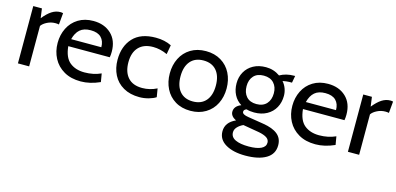

<svg xmlns="http://www.w3.org/2000/svg" viewBox="-68 -918 3274 1586"><g transform="rotate(15 1569.0 -125.0)"><path d="M61 -490H135L146 -409Q184 -456 218.5 -478Q253 -500 291 -500Q303 -500 314 -497L305 -398Q292 -401 275 -401Q238 -401 205 -384.5Q172 -368 157 -346V0H61Z M334 -249Q334 -318 362.5 -375.5Q391 -433 445.5 -466.5Q500 -500 574 -500Q668 -500 726.5 -445Q785 -390 785 -293Q785 -268 781 -245H426Q435 -150 484 -110Q533 -70 610 -70Q687 -70 751 -99L763 -28Q678 10 599 10Q515 10 455.5 -24.5Q396 -59 365 -118Q334 -177 334 -249ZM692 -307Q692 -360 662 -390Q632 -420 572 -420Q514 -420 481 -391.5Q448 -363 434 -307Z M848 -242Q848 -358 913.5 -429Q979 -500 1108 -500Q1184 -500 1242 -471L1228 -392Q1167 -420 1106 -420Q1026 -420 983 -374.5Q940 -329 940 -246Q940 -163 981.5 -116Q1023 -69 1104 -69Q1169 -69 1229 -99L1241 -27Q1219 -12 1180.5 -1Q1142 10 1101 10Q1021 10 963.5 -23Q906 -56 877 -113.5Q848 -171 848 -242Z M1294 -245Q1294 -317 1323 -375Q1352 -433 1407 -466.5Q1462 -500 1537 -500Q1611 -500 1666.5 -466.5Q1722 -433 1751 -375Q1780 -317 1780 -245Q1780 -173 1751 -115Q1722 -57 1666.5 -23.5Q1611 10 1537 10Q1462 10 1407 -23.5Q1352 -57 1323 -115Q1294 -173 1294 -245ZM1688 -245Q1688 -328 1648.5 -374Q1609 -420 1537 -420Q1465 -420 1425.5 -374Q1386 -328 1386 -245Q1386 -162 1425.5 -116Q1465 -70 1537 -70Q1609 -70 1648.5 -116Q1688 -162 1688 -245Z M1838 104Q1838 27 1923 -11Q1875 -35 1875 -73Q1875 -121 1933 -144Q1892 -169 1870 -212Q1848 -255 1848 -309Q1848 -363 1872.5 -406.5Q1897 -450 1942.5 -475Q1988 -500 2050 -500Q2116 -500 2170 -462Q2223 -492 2292 -492H2300L2289 -432H2266Q2257 -432 2240 -430Q2223 -428 2210 -425Q2231 -401 2242 -371Q2253 -341 2253 -309Q2253 -253 2228.5 -208.5Q2204 -164 2158 -138.5Q2112 -113 2050 -113Q2014 -113 1984 -122Q1961 -114 1961 -96Q1961 -72 2016 -64L2147 -43Q2229 -30 2271 4Q2313 38 2313 98Q2313 173 2248.5 211.5Q2184 250 2071 250Q1967 250 1902.5 212Q1838 174 1838 104ZM2167 -308Q2167 -362 2136.5 -395Q2106 -428 2050 -428Q1994 -428 1964 -395Q1934 -362 1934 -308Q1934 -252 1964 -218.5Q1994 -185 2050 -185Q2106 -185 2136.5 -218.5Q2167 -252 2167 -308ZM2222 100Q2222 74 2199.5 58.5Q2177 43 2132 34L1992 10Q1962 24 1943 44.5Q1924 65 1924 90Q1924 131 1965 150.5Q2006 170 2079 170Q2148 170 2185 152Q2222 134 2222 100Z M2341 -249Q2341 -318 2369.5 -375.5Q2398 -433 2452.5 -466.5Q2507 -500 2581 -500Q2675 -500 2733.5 -445Q2792 -390 2792 -293Q2792 -268 2788 -245H2433Q2442 -150 2491 -110Q2540 -70 2617 -70Q2694 -70 2758 -99L2770 -28Q2685 10 2606 10Q2522 10 2462.5 -24.5Q2403 -59 2372 -118Q2341 -177 2341 -249ZM2699 -307Q2699 -360 2669 -390Q2639 -420 2579 -420Q2521 -420 2488 -391.5Q2455 -363 2441 -307Z M2883 -490H2957L2968 -409Q3006 -456 3040.5 -478Q3075 -500 3113 -500Q3125 -500 3136 -497L3127 -398Q3114 -401 3097 -401Q3060 -401 3027 -384.5Q2994 -368 2979 -346V0H2883Z"/></g></svg>

Font: Cabin
Style: Regular
Weight: 400
Designer: Pablo Impallari
Foundry: Pablo Impallari. http://www.impallari.com Igino Marini. http://www.ikern.com
Version: Version 2.001